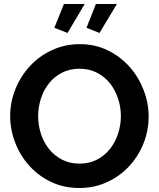

<svg xmlns="http://www.w3.org/2000/svg" viewBox="-20 -936 796 961"><path d="M318 -771 252 -797 300 -916H404ZM478 -771 413 -797 460 -916H565ZM377 5Q299 5 235.5 -25.5Q172 -56 126.5 -106.5Q81 -157 56 -222Q31 -287 31 -355Q31 -426 57.5 -491Q84 -556 130.5 -606Q177 -656 241 -685.5Q305 -715 380 -715Q457 -715 520.5 -683.5Q584 -652 629 -601Q674 -550 699 -485Q724 -420 724 -353Q724 -282 698 -217.5Q672 -153 626 -103.5Q580 -54 516 -24.5Q452 5 377 5ZM171 -355Q171 -309 185 -266Q199 -223 225.5 -190Q252 -157 290.5 -137Q329 -117 378 -117Q428 -117 466.5 -137.5Q505 -158 531.5 -192Q558 -226 571.5 -268.5Q585 -311 585 -355Q585 -401 570.5 -444Q556 -487 529.5 -520Q503 -553 464.5 -572.5Q426 -592 378 -592Q328 -592 289 -571.5Q250 -551 224 -517.5Q198 -484 184.5 -441.5Q171 -399 171 -355Z"/></svg>

Font: PTCRaleway
Style: Bold
Weight: 700
Designer: Matt McInerney, Pablo Impallari, Rodrigo Fuenzalida
Foundry: Matt McInerney, Pablo Impallari, Rodrigo Fuenzalida
Version: Version 3.000g; ttfautohint (v1.5) -l 8 -r 28 -G 28 -x 14 -D